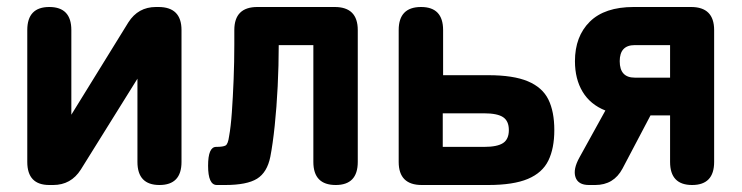

<svg xmlns="http://www.w3.org/2000/svg" viewBox="-20 -529 2121 549"><path d="M121 0Q58 0 58 -66V-443Q58 -509 121 -509Q184 -509 184 -443V-201L347 -465Q375 -509 426 -509H433Q499 -509 499 -443V-66Q499 0 436 0Q373 0 373 -66V-304L211 -44Q183 0 132 0Z M600 0Q575 0 575 -55Q575 -109 598 -109Q618 -109 625 -113Q632 -117 635 -139Q640 -166 643 -208.5Q646 -251 648 -301.5Q650 -352 650 -402V-443Q650 -509 716 -509H937Q1003 -509 1003 -443V-66Q1003 0 940 0Q876 0 876 -66V-400H777Q777 -342 774 -282Q771 -222 765.5 -169.5Q760 -117 753 -81Q744 -36 715 -18Q686 0 624 0Z M1186 0Q1120 0 1120 -66V-443Q1120 -509 1184 -509Q1247 -509 1247 -443V-314H1376Q1448 -314 1489.5 -296.5Q1531 -279 1548 -244.5Q1565 -210 1565 -157Q1565 -105 1548 -70Q1531 -35 1489.5 -17.5Q1448 0 1376 0ZM1246 -109H1364Q1402 -109 1418.5 -120Q1435 -131 1435 -157Q1435 -183 1418.5 -194Q1402 -205 1364 -205H1246Z M1664 0Q1633 0 1625.5 -22.5Q1618 -45 1637 -79L1711 -213Q1668 -230 1646 -266.5Q1624 -303 1624 -354Q1624 -425 1666.5 -467Q1709 -509 1792 -509H1956Q2022 -509 2022 -443V-66Q2022 0 1959 0Q1896 0 1896 -66V-199H1840L1760 -47Q1735 0 1682 0ZM1795 -307H1896V-400H1795Q1752 -400 1752 -354Q1752 -307 1795 -307Z"/></svg>

Font: Zen Maru Gothic Black
Style: Regular
Weight: 900
Designer: Yoshimichi Ohira
Foundry: Positype
Version: Version 1.001